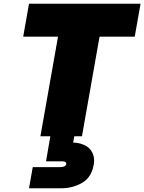

<svg xmlns="http://www.w3.org/2000/svg" viewBox="-20 -728 771 1026"><path d="M731 -708 700 -532H512L418 0H196L290 -532H104L135 -708ZM371 34Q399 34 427 45.5Q455 57 469 80Q483 103 483 129Q483 142 480 156Q468 221 418 249.5Q368 278 308 278H135L155 165H305Q317 165 325 160.5Q333 156 334 149Q334 147 334 146Q334 134 311 134H226L249 0H377Z"/></svg>

Font: Fz Poppins Black
Style: Italic
Weight: 900
Italic angle: -10°
Designer: Ninad Kale (Devanagari), Jonny Pinhorn (Latin)
Foundry: Indian Type Foundry
Version: Vit hóa bi Vntype.Com & FontZin.Com